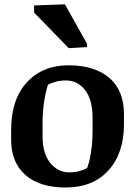

<svg xmlns="http://www.w3.org/2000/svg" viewBox="-20 -835 610 866"><path d="M276.4 10.7Q158.7 10.7 94.5 -45.9Q30.3 -102.5 30.3 -204.6V-250Q30.3 -386.2 101.1 -463.4Q171.9 -540.5 289.1 -540.5Q405.3 -540.5 472.2 -484.4Q539.1 -428.2 539.1 -320.3V-274.4Q539.1 -144 469.2 -66.7Q399.4 10.7 276.4 10.7ZM397.5 -303.7Q397.5 -385.7 363.5 -429Q329.6 -472.2 277.3 -472.2Q253.9 -472.2 232.9 -466.8Q211.9 -461.4 196.3 -452.6Q185.1 -418.5 178.5 -373Q171.9 -327.6 171.9 -279.3V-221.2Q171.9 -143.1 206.5 -100.3Q241.2 -57.6 291.5 -57.6Q315.9 -57.6 337.2 -63Q358.4 -68.4 373 -77.1Q383.8 -105 390.6 -149.2Q397.5 -193.4 397.5 -245.6ZM372.1 -622.6 290 -617.7 133.8 -778.3V-810.5L272.9 -815.4L372.1 -638.2Z"/></svg>

Font: Noticia Text
Style: Bold
Weight: 700
Designer: JM Sole
Foundry: JM Sole
Version: Version 1.003